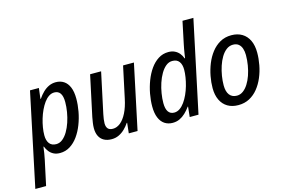

<svg xmlns="http://www.w3.org/2000/svg" viewBox="-156 -1031 2272 1538"><g transform="rotate(-15 980.5 -262.0)"><path d="M-36.6 236.3 126.5 -537.6H200.2L189.5 -449.7H192.9Q212.4 -478.5 235.1 -500.5Q257.8 -522.5 284.4 -534.9Q311 -547.4 341.8 -547.4Q379.9 -547.4 408.2 -528.8Q436.5 -510.3 452.1 -472.7Q467.8 -435.1 467.8 -377.9Q467.8 -326.7 457.8 -272.2Q447.8 -217.8 428.2 -167.5Q408.7 -117.2 379.9 -77.1Q351.1 -37.1 313.5 -13.7Q275.9 9.8 230 9.8Q200.2 9.8 178.2 -1.2Q156.2 -12.2 141.1 -31.2Q126 -50.3 117.2 -73.7H113.8Q110.8 -48.8 106.4 -21.2Q102.1 6.3 97.2 28.8L52.7 236.3ZM219.2 -66.9Q247.6 -66.9 271.7 -86.2Q295.9 -105.5 314.9 -137.7Q334 -169.9 347.4 -210Q360.8 -250 367.9 -292.7Q375 -335.4 375 -374.5Q375 -423.3 358.4 -447.3Q341.8 -471.2 309.1 -471.2Q285.2 -471.2 263.7 -456.8Q242.2 -442.4 224.1 -417.5Q206.1 -392.6 191.2 -360.8Q176.3 -329.1 165.8 -293.9Q155.3 -258.8 149.7 -224.4Q144 -189.9 144 -159.7Q144 -116.2 162.8 -91.6Q181.6 -66.9 219.2 -66.9Z M658.7 9.8Q621.6 9.8 595.5 -4.4Q569.3 -18.6 555.7 -45.9Q542 -73.2 542 -112.3Q542 -131.8 545.4 -155.3Q548.8 -178.7 553.2 -201.7L625 -537.6H716.3L644.5 -201.7Q640.1 -180.7 637.5 -161.9Q634.8 -143.1 634.8 -127.4Q634.8 -99.1 647.9 -83.7Q661.1 -68.4 689.9 -68.4Q722.2 -68.4 751.7 -92Q781.2 -115.7 804.9 -162.4Q828.6 -209 842.8 -277.3L898.4 -537.6H988.3L874.5 0H801.8L811 -85.4H807.6Q790.5 -59.6 768.3 -38.1Q746.1 -16.6 718.8 -3.4Q691.4 9.8 658.7 9.8Z M1164.6 9.8Q1126.5 9.8 1098.1 -9Q1069.8 -27.8 1054.2 -65.7Q1038.6 -103.5 1038.6 -159.2Q1038.6 -209.5 1048.6 -263.4Q1058.6 -317.4 1077.9 -367.9Q1097.2 -418.5 1125.7 -459Q1154.3 -499.5 1191.9 -523.4Q1229.5 -547.4 1275.4 -547.4Q1305.2 -547.4 1327.6 -536.6Q1350.1 -525.9 1365.5 -507.3Q1380.9 -488.8 1389.2 -464.8H1393.1Q1395.5 -482.4 1398.4 -501.2Q1401.4 -520 1404.8 -539.1Q1408.2 -558.1 1412.1 -576.2L1450.7 -759.8H1541L1379.9 0H1307.1L1315.9 -84.5H1313Q1293 -56.6 1270.5 -35.4Q1248 -14.2 1222.2 -2.2Q1196.3 9.8 1164.6 9.8ZM1197.8 -66.4Q1222.2 -66.4 1243.9 -81.3Q1265.6 -96.2 1283.9 -121.8Q1302.2 -147.5 1316.9 -179.7Q1331.5 -211.9 1341.6 -247.1Q1351.6 -282.2 1356.9 -316.2Q1362.3 -350.1 1362.3 -378.9Q1362.3 -421.4 1344 -445.8Q1325.7 -470.2 1287.6 -470.2Q1258.8 -470.2 1234.6 -450.4Q1210.4 -430.7 1191.2 -397.7Q1171.9 -364.7 1158.7 -324.5Q1145.5 -284.2 1138.7 -242.2Q1131.8 -200.2 1131.8 -162.6Q1131.8 -114.7 1148.4 -90.6Q1165 -66.4 1197.8 -66.4Z M1710 8.8Q1658.2 8.8 1621.1 -13.2Q1584 -35.2 1564 -76.7Q1543.9 -118.2 1543.9 -176.3Q1543.9 -223.1 1553.5 -274.2Q1563 -325.2 1582.5 -373.8Q1602.1 -422.4 1632.3 -461.4Q1662.6 -500.5 1703.6 -523.7Q1744.6 -546.9 1797.4 -546.9Q1849.1 -546.9 1886.2 -524.4Q1923.3 -502 1943.1 -460Q1962.9 -418 1962.9 -358.9Q1962.9 -309.1 1953.1 -257.1Q1943.4 -205.1 1923.3 -157.5Q1903.3 -109.9 1873 -72.3Q1842.8 -34.7 1802 -12.9Q1761.2 8.8 1710 8.8ZM1717.8 -67.4Q1745.6 -67.4 1769 -84.5Q1792.5 -101.6 1811.3 -131.1Q1830.1 -160.6 1843.3 -198.5Q1856.4 -236.3 1863.5 -278.8Q1870.6 -321.3 1870.6 -363.3Q1870.6 -393.6 1862.5 -417.7Q1854.5 -441.9 1836.9 -456.1Q1819.3 -470.2 1791 -470.2Q1760.7 -470.2 1736.1 -451.4Q1711.4 -432.6 1692.6 -401.4Q1673.8 -370.1 1661.1 -331.3Q1648.4 -292.5 1641.8 -252Q1635.3 -211.4 1635.3 -174.8Q1635.3 -123 1656.5 -95.2Q1677.7 -67.4 1717.8 -67.4Z"/></g></svg>

Font: Open Sans SemiCondensed Medium
Style: Italic
Weight: 500
Width: 4
Italic angle: -12°
Designer: Monotype Design Team
Foundry: Monotype Imaging Inc.
Version: Version 3.000